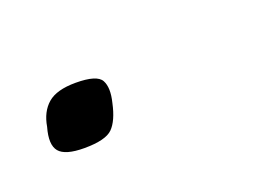

<svg xmlns="http://www.w3.org/2000/svg" viewBox="-30 -94 213 152"><g transform="rotate(-20 77.0 -18.5)"><path d="M58 -19Q55 -5 49 1Q43 7 25 7Q9 7 4 1Q-1 -5 3 -19Q5 -31 12.5 -37.5Q20 -44 36 -44Q54 -44 57.5 -37.5Q61 -31 58 -19Z"/></g></svg>

Font: Glory ExtraLight
Style: Italic
Weight: 250
Italic angle: -12°
Version: Version 1.011